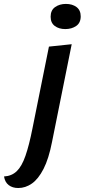

<svg xmlns="http://www.w3.org/2000/svg" viewBox="-122 -744 425 964"><path d="M-30.2 200Q-59.3 200 -78.3 185.4Q-97.3 170.8 -101.8 142Q-63.5 140 -38 115.6Q-12.5 91.2 5.8 38.4Q24.2 -14.3 41 -99.2L123.7 -510L238 -522L139.3 -31.8Q122.8 53.2 96.5 104.2Q70.2 155.2 38 177.6Q5.8 200 -30.2 200ZM205.7 -598Q174 -598 153.1 -613.6Q132.2 -629.2 132.2 -660Q132.2 -692.7 154.7 -708.5Q177.2 -724.3 208.8 -724.3Q241.2 -724.3 262.2 -708.6Q283.2 -692.8 283.2 -662Q283.2 -629.3 260.6 -613.7Q238 -598 205.7 -598Z"/></svg>

Font: Sansita Swashed Light
Style: Regular
Weight: 300
Designer: Pablo Cosgaya
Foundry: Omnibus-Type
Version: Version 1.003